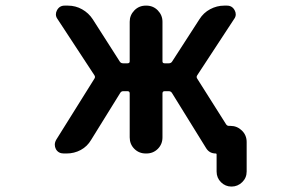

<svg xmlns="http://www.w3.org/2000/svg" viewBox="-20 -567 1040 686"><path d="M753.9 45.9V-15.6Q753.9 -18.6 751 -18.6Q728.5 -18.6 716.8 -37.1L594.7 -234.4Q590.8 -241.2 583 -241.2H568.4Q560.5 -241.2 560.5 -233.4V-76.2Q560.5 -51.8 543.9 -35.2Q527.3 -18.6 502.9 -18.6H501Q476.6 -18.6 460 -35.2Q443.4 -51.8 443.4 -76.2V-233.4Q443.4 -241.2 435.5 -241.2H419.9Q413.1 -241.2 409.2 -234.4L305.7 -67.4Q292 -43.9 268.6 -31.2Q245.1 -18.6 217.8 -18.6H208Q188.5 -18.6 179.7 -34.2Q175.8 -42 175.8 -49.8Q175.8 -58.6 180.7 -67.4L317.4 -286.1Q321.3 -292 317.4 -297.9L185.5 -499Q179.7 -506.8 179.7 -515.6Q179.7 -523.4 183.6 -530.3Q192.4 -546.9 210.9 -546.9H222.7Q250 -546.9 273.4 -533.7Q296.9 -520.5 311.5 -498L408.2 -346.7Q412.1 -340.8 419.9 -340.8H435.5Q443.4 -340.8 443.4 -347.7V-489.3Q443.4 -512.7 460 -529.8Q476.6 -546.9 501 -546.9H502.9Q527.3 -546.9 543.9 -529.8Q560.5 -512.7 560.5 -489.3V-347.7Q560.5 -340.8 568.4 -340.8H583Q590.8 -340.8 594.7 -346.7L692.4 -498Q707 -521.5 731 -534.2Q754.9 -546.9 781.2 -546.9H791Q809.6 -546.9 818.4 -530.3Q822.3 -523.4 822.3 -515.6Q822.3 -506.8 816.4 -499L684.6 -297.9Q680.7 -292 684.6 -286.1L787.1 -124Q791 -117.2 797.9 -117.2H803.7Q827.1 -117.2 844.2 -100.6Q861.3 -84 861.3 -59.6V45.9Q861.3 68.4 845.2 84Q829.1 99.6 807.1 99.6Q785.2 99.6 769.5 84Q753.9 68.4 753.9 45.9Z"/></svg>

Font: Rounded Mgen+ 2m medium
Style: Regular
Weight: 500
Designer: [Source Han Sans]
Ryoko NISHIZUKA  (kana & ideographs); Paul D. Hunt (Latin, Greek & Cyrillic); Wenlong ZHANG  (bopomofo
Version: Version 1.059.20150602